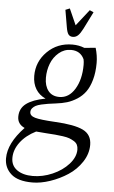

<svg xmlns="http://www.w3.org/2000/svg" viewBox="-90 -684 608 1026"><g transform="rotate(5 214.0 -171.0)"><path d="M-27.8 184.1Q-27.8 103 57.1 14.2Q18.1 -3.4 18.1 -43Q18.1 -87.4 52.5 -113.3Q86.9 -139.2 154.8 -151.9Q120.6 -167 102.3 -197Q84 -227.1 84 -268.1Q84 -344.2 138.4 -398.2Q192.9 -452.1 272.9 -452.1Q308.1 -452.1 337.9 -439.9L397.9 -445.8Q410.2 -404.3 410.2 -365.2Q410.2 -314.5 398.9 -274.7Q387.7 -234.9 369.6 -210Q351.6 -185.1 325 -168Q298.3 -150.9 271.5 -142.8Q244.6 -134.8 211.9 -130.9Q185.5 -127.4 170.2 -125.2Q154.8 -123 135.3 -118.4Q115.7 -113.8 105.2 -108.2Q94.7 -102.5 87.4 -93.8Q80.1 -85 80.1 -73.2Q80.1 -53.2 108.4 -44.9Q136.7 -36.6 216.8 -32.2Q320.3 -26.9 367.2 -4.2Q414.1 18.6 414.1 74.2Q414.1 122.1 385.3 165.8Q356.4 209.5 312.7 238Q269 266.6 218.5 283.7Q168 300.8 123 300.8Q45.4 300.8 8.8 267.8Q-27.8 234.9 -27.8 184.1ZM5.9 179.2Q5.9 220.7 37.8 243.4Q69.8 266.1 122.1 266.1Q175.3 266.1 227.8 243.4Q280.3 220.7 314.2 182.9Q348.1 145 348.1 105Q348.1 90.3 342.8 79.3Q337.4 68.4 325 60.8Q312.5 53.2 299.6 48.3Q286.6 43.5 263.9 40.3Q241.2 37.1 222.9 35.6Q204.6 34.2 174.8 32.2Q162.6 31.7 120.1 27.8Q66.4 54.7 36.1 95Q5.9 135.3 5.9 179.2ZM147 -263.2Q147 -219.7 167.5 -193.4Q188 -167 227.1 -167Q278.3 -167 310.1 -219Q341.8 -271 341.8 -349.1Q341.8 -365.7 338.9 -378.9Q318.8 -422.9 268.1 -422.9Q231.4 -422.9 202.9 -398.7Q174.3 -374.5 160.6 -338.6Q147 -302.7 147 -263.2ZM219.2 -633.8 242.2 -643.1 280.8 -556.2 349.1 -643.1 370.1 -633.8 324.2 -542Q310.5 -515.1 298.6 -504.2Q286.6 -493.2 271 -493.2Q255.4 -493.2 247.3 -503.9Q239.3 -514.6 234.9 -542Z"/></g></svg>

Font: Dihjauti
Style: Italic
Weight: 400
Italic angle: -9°
Designer: T. Christopher White
Version: Version 3.0.0